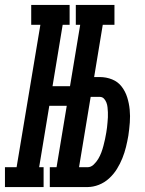

<svg xmlns="http://www.w3.org/2000/svg" viewBox="-67 -755 587 775"><path d="M239 -655V-735H395V-655ZM-47 0V-80H0L96 -655H59V-735H214V-655H186L145 -407H261L248 -328H132L91 -80H109V0ZM134 0V-80H289V0ZM148 0 270 -735H361L313 -444H335Q362 -444 385.5 -434.5Q409 -425 424 -405.5Q439 -386 446.5 -362Q454 -338 456.5 -312.5Q459 -287 457 -260.5Q455 -234 451 -207Q447 -184 441.5 -161.5Q436 -139 427 -116.5Q418 -94 405 -73Q392 -52 373.5 -35Q355 -18 332 -9Q309 0 286 0ZM252 -80H286Q300 -80 311 -90.5Q322 -101 329.5 -113.5Q337 -126 342 -139.5Q347 -153 350.5 -166.5Q354 -180 357 -193.5Q360 -207 362 -220Q364 -230 365 -240.5Q366 -251 367 -261Q368 -271 368.5 -281.5Q369 -292 368.5 -302Q368 -312 367 -322Q366 -332 362.5 -341Q359 -350 352.5 -357Q346 -364 335 -364H299Z"/></svg>

Font: Iosevka Slab Medium
Style: Italic
Weight: 500
Italic angle: -9°
Monospace: yes
Designer: Belleve Invis
Foundry: Belleve Invis
Version: Version 11.1.0; ttfautohint (v1.8.3)